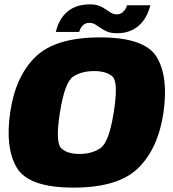

<svg xmlns="http://www.w3.org/2000/svg" viewBox="-20 -852 789 878"><path d="M316.5 6Q521.5 6 612.8 -84.2Q704 -174.5 727.5 -337.5Q751 -500.5 696.8 -590.8Q642.5 -681 437.5 -681Q232.5 -681 141.2 -591Q50 -501 26.5 -337.5Q3 -175 57.2 -84.5Q111.5 6 316.5 6ZM343.5 -148Q286.5 -148 259.5 -174.8Q232.5 -201.5 254 -337.5Q276 -476.5 314.8 -501.8Q353.5 -527 410.5 -527Q467.5 -527 494.8 -501.5Q522 -476 500 -337.5Q478.5 -201.5 439.5 -174.8Q400.5 -148 343.5 -148ZM514 -700Q548 -700 572.8 -709.8Q597.5 -719.5 614.8 -735Q632 -750.5 642.8 -767.8Q653.5 -785 659.2 -801.2Q665 -817.5 667.5 -828H560.5Q559.5 -820.5 553.5 -810.5Q547.5 -800.5 537.8 -793.5Q528 -786.5 514 -786.5Q499.5 -786.5 488 -793.2Q476.5 -800 463.8 -809.2Q451 -818.5 434 -825.2Q417 -832 391.5 -832Q356 -832 330.2 -822.5Q304.5 -813 287.2 -797.8Q270 -782.5 259.2 -765.2Q248.5 -748 243 -732.2Q237.5 -716.5 235 -706H342.5Q344 -713.5 349 -723.2Q354 -733 363.8 -740.2Q373.5 -747.5 389 -747.5Q403.5 -747.5 415.5 -740.2Q427.5 -733 440.5 -723.8Q453.5 -714.5 471 -707.2Q488.5 -700 514 -700Z"/></svg>

Font: Anybody UltraCondensed Thin Black
Style: Italic
Weight: 900
Italic angle: -10°
Version: Version 1.111